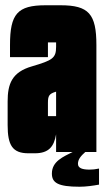

<svg xmlns="http://www.w3.org/2000/svg" viewBox="-20 -577 400 729"><path d="M9 -102C9 -26 27 5 88 5H112C166 5 185 -21 193 -67V0H256C221 18 177 35 177 82C177 117 200 132 282 132C307 132 334 128 356 124V63C342 66 331 67 320 67C294 67 276 62 276 45C276 28 287 15 304 0H346V-406C346 -524 317 -557 210 -557H153C46 -557 18 -524 18 -406V-360H162V-416H193V-399C193 -356 179 -348 101 -325C25 -303 9 -258 9 -192ZM162 -186C162 -213 166 -221 193 -229V-136H162Z"/></svg>

Font: Queering Heavy
Style: Bold
Weight: 900
Designer: Adam Naccarato
Foundry: adamnac
Version: Version 2.000;hotconv 1.0.109;makeotfexe 2.5.65596